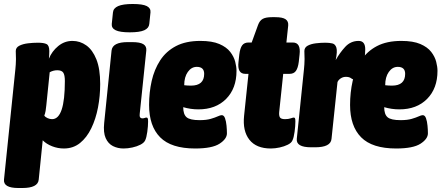

<svg xmlns="http://www.w3.org/2000/svg" viewBox="-34 -736 2219 962"><path d="M58 206Q-18 206 -14 164L43 -389Q44 -397 45 -413Q46 -429 46 -440Q46 -450 45.5 -459.5Q45 -469 45 -480Q45 -498 63 -507Q81 -516 106.5 -519Q132 -522 156 -522Q186 -522 199.5 -515Q213 -508 213 -480Q213 -471 212.5 -461Q212 -451 211 -442Q226 -479 257.5 -505Q289 -531 329 -531Q367 -531 398.5 -508.5Q430 -486 449 -438.5Q468 -391 468 -315Q468 -255 457 -197.5Q446 -140 423.5 -93.5Q401 -47 367 -19.5Q333 8 286 8Q256 8 227.5 -3Q199 -14 180 -33L160 164Q156 206 78 206ZM227 -139Q291 -139 291 -330Q291 -360 283 -372Q275 -384 253 -384Q233 -384 215 -374L198 -208Q197 -195 194.5 -180.5Q192 -166 188 -157Q193 -149 204.5 -144Q216 -139 227 -139Z M585 8Q556 8 532 -4Q508 -16 495.5 -44Q483 -72 488 -120L525 -483Q530 -525 606 -525H628Q668 -525 684.5 -514.5Q701 -504 699 -483L666 -165Q663 -143 680 -143Q686 -143 691 -145Q696 -147 700 -147Q704 -147 706 -143.5Q708 -140 708 -127Q708 -105 704 -75.5Q700 -46 693 -32Q687 -20 669.5 -11Q652 -2 629 3Q606 8 585 8ZM616 -574Q567 -574 545.5 -584.5Q524 -595 526 -616L532 -674Q534 -695 558 -705.5Q582 -716 631 -716Q681 -716 701.5 -705.5Q722 -695 720 -674L714 -616Q712 -595 689 -584.5Q666 -574 616 -574Z M944 8Q824 8 768.5 -48Q713 -104 713 -210Q713 -273 726 -330.5Q739 -388 768.5 -433.5Q798 -479 847.5 -505Q897 -531 970 -531Q1029 -531 1065 -515.5Q1101 -500 1119.5 -476Q1138 -452 1144.5 -426.5Q1151 -401 1151 -381Q1151 -293 1099 -240.5Q1047 -188 960 -188Q921 -188 884 -199Q884 -163 901 -148.5Q918 -134 966 -134Q1000 -134 1022 -140.5Q1044 -147 1057 -153Q1070 -159 1077 -159Q1088 -159 1093.5 -143.5Q1099 -128 1101 -106.5Q1103 -85 1103 -68Q1103 -40 1066 -16Q1029 8 944 8ZM923 -307Q989 -307 989 -366Q989 -401 952 -401Q925 -401 907 -375.5Q889 -350 889 -309Q897 -308 906 -307.5Q915 -307 923 -307Z M1323 8Q1250 8 1215.5 -36Q1181 -80 1189 -156L1211 -366H1195Q1154 -366 1161 -426L1165 -463Q1169 -495 1179.5 -509Q1190 -523 1211 -523H1227L1259 -611Q1267 -633 1282.5 -641.5Q1298 -650 1329 -650H1345Q1382 -650 1397 -639.5Q1412 -629 1410 -608L1401 -523H1433Q1474 -523 1467 -463L1463 -426Q1459 -395 1448.5 -380.5Q1438 -366 1417 -366H1385L1365 -176Q1363 -157 1368.5 -148Q1374 -139 1394 -139Q1411 -139 1422.5 -143Q1434 -147 1438 -147Q1442 -147 1444 -143.5Q1446 -140 1446 -127Q1446 -105 1442 -75.5Q1438 -46 1431 -32Q1426 -20 1408 -11Q1390 -2 1367 3Q1344 8 1323 8Z M1525 2Q1449 2 1453 -40L1489 -389Q1490 -397 1491 -413Q1492 -429 1492 -440Q1492 -450 1491.5 -459.5Q1491 -469 1491 -480Q1491 -498 1507.5 -507Q1524 -516 1548.5 -519Q1573 -522 1596 -522Q1616 -522 1631 -518.5Q1646 -515 1651.5 -497Q1657 -479 1648 -435Q1668 -471 1695.5 -501Q1723 -531 1763 -531Q1796 -531 1796 -489Q1796 -467 1792 -441Q1788 -415 1780.5 -391.5Q1773 -368 1764 -352.5Q1755 -337 1744 -337Q1734 -337 1725 -344Q1716 -351 1699 -351Q1685 -351 1673.5 -343.5Q1662 -336 1657 -325L1627 -40Q1623 2 1545 2Z M1951 8Q1831 8 1775.5 -48Q1720 -104 1720 -210Q1720 -273 1733 -330.5Q1746 -388 1775.5 -433.5Q1805 -479 1854.5 -505Q1904 -531 1977 -531Q2036 -531 2072 -515.5Q2108 -500 2126.5 -476Q2145 -452 2151.5 -426.5Q2158 -401 2158 -381Q2158 -293 2106 -240.5Q2054 -188 1967 -188Q1928 -188 1891 -199Q1891 -163 1908 -148.5Q1925 -134 1973 -134Q2007 -134 2029 -140.5Q2051 -147 2064 -153Q2077 -159 2084 -159Q2095 -159 2100.5 -143.5Q2106 -128 2108 -106.5Q2110 -85 2110 -68Q2110 -40 2073 -16Q2036 8 1951 8ZM1930 -307Q1996 -307 1996 -366Q1996 -401 1959 -401Q1932 -401 1914 -375.5Q1896 -350 1896 -309Q1904 -308 1913 -307.5Q1922 -307 1930 -307Z"/></svg>

Font: Asap Condensed Condensed Black
Style: Italic
Weight: 900
Width: 3
Italic angle: -6°
Designer: Pablo Cosgaya
Foundry: Omnibus-Type
Version: Version 3.001; ttfautohint (v1.8.4.7-5d5b)